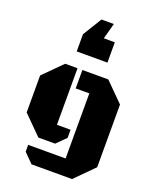

<svg xmlns="http://www.w3.org/2000/svg" viewBox="-187 -981 1027 1268"><g transform="rotate(20 327.0 -346.5)"><path d="M392.1 -389.2H296.4V-518.6H478.5L607.9 -389.2V51.3L478.5 181.6H193.8L128.9 116.2V68.4H392.1ZM357.9 -121.1V-64L293.5 0H175.8L46.4 -129.4V-389.2L175.8 -518.6H262.2V-121.1ZM435.1 -621.1H219.2V-741.7L300.8 -875H387.7L357.9 -763.7H435.1Z"/></g></svg>

Font: Black Ops One
Style: Regular
Weight: 400
Designer: James Grieshaber
Foundry: James Grieshaber
Version: Version 1.002